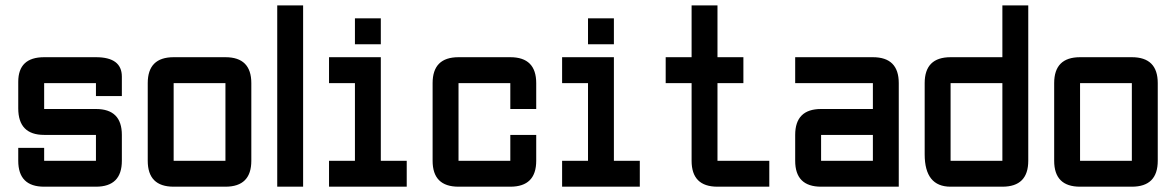

<svg xmlns="http://www.w3.org/2000/svg" viewBox="-20 -704 4435 724"><path d="M48.8 -146.5H146.5V-97.7H341.8V-195.3H146.5Q48.8 -195.3 48.8 -295.4V-395.5Q48.8 -488.3 146.5 -488.3H341.8Q439.5 -488.3 439.5 -415V-341.8H341.8V-390.6H146.5V-293H341.8Q439.5 -293 439.5 -195.3V-97.7Q439.5 0 341.8 0H146.5Q48.8 0 48.8 -97.7Z M830.1 0H634.8Q537.1 0 537.1 -97.7V-390.6Q537.1 -488.3 634.8 -488.3H830.1Q927.7 -488.3 927.7 -390.6V-97.7Q927.7 0 830.1 0ZM830.1 -97.7V-390.6H634.8V-97.7Z M1025.4 -683.6H1123V0H1025.4Z M1318.4 -537.1V-634.8H1416V-537.1ZM1220.7 0V-97.7H1318.4V-390.6H1220.7V-488.3H1416V-97.7H1513.7V0Z M1904.3 0H1709Q1611.3 0 1611.3 -97.7V-390.6Q1611.3 -488.3 1709 -488.3H1904.3Q2002 -488.3 2002 -390.6V-293H1904.3V-390.6H1709V-97.7H1904.3V-195.3H2002V-97.7Q2002 0 1904.3 0Z M2197.3 -537.1V-634.8H2294.9V-537.1ZM2099.6 0V-97.7H2197.3V-390.6H2099.6V-488.3H2294.9V-97.7H2392.6V0Z M2685.5 0Q2587.9 0 2587.9 -97.7V-390.6H2490.2V-488.3H2587.9V-683.6H2685.5V-488.3H2783.2V-390.6H2685.5V-97.7H2880.9V0Z M3369.1 0H3076.2Q2978.5 0 2978.5 -97.7V-195.3Q2978.5 -293 3076.2 -293H3271.5V-390.6H2978.5V-488.3H3271.5Q3369.1 -488.3 3369.1 -390.6ZM3076.2 -97.7H3271.5V-195.3H3076.2Z M3857.4 -97.7Q3857.4 0 3759.8 0H3564.5Q3466.8 0 3466.8 -122.1V-390.6Q3466.8 -488.3 3564.5 -488.3H3759.8V-683.6H3857.4ZM3564.5 -97.7H3759.8V-390.6H3564.5Z M4248 0H4052.7Q3955.1 0 3955.1 -97.7V-390.6Q3955.1 -488.3 4052.7 -488.3H4248Q4345.7 -488.3 4345.7 -390.6V-97.7Q4345.7 0 4248 0ZM4248 -97.7V-390.6H4052.7V-97.7Z"/></svg>

Font: BabelStone Runic Norse
Style: Regular
Weight: 400
Designer: Andrew West
Foundry: BabelStone
Version: Version 3.002 March 14, 2022